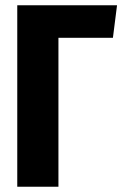

<svg xmlns="http://www.w3.org/2000/svg" viewBox="-20 -713 467 733"><path d="M426.8 -692.9 411.1 -568.8H203.1V0H45.9V-692.9Z"/></svg>

Font: Fira Sans Compressed
Style: Bold
Weight: 700
Width: 1
Designer: Carrois Corporate & Edenspiekermann AG
Foundry: Carrois Corporate GbR & Edenspiekermann AG
Version: Version 4.203;PS 004.203;hotconv 1.0.88;makeotf.lib2.5.64775